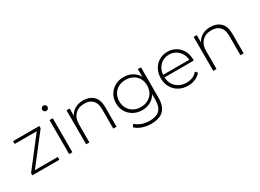

<svg xmlns="http://www.w3.org/2000/svg" viewBox="-32 -1542 3454 2553"><g transform="rotate(-30 1694.5 -266.0)"><path d="M44 0V-34L388 -479H49V-522H453V-488L108 -43H459V0Z M609 0V-522H659V0ZM634 -649Q617 -649 605 -661Q593 -673 593 -689Q593 -706 605 -718Q617 -730 634 -730Q651 -730 663 -718.5Q675 -707 675 -690Q675 -673 663.5 -661Q652 -649 634 -649Z M870 0V-522H918V-410Q945 -464 998 -495Q1051 -526 1125 -526Q1220 -526 1278.5 -470.5Q1337 -415 1337 -305V0H1287V-301Q1287 -389 1242.5 -435Q1198 -481 1118 -481Q1026 -481 973 -426Q920 -371 920 -278V0Z M1760 198Q1689 198 1625 176.5Q1561 155 1521 115L1548 77Q1587 113 1641.5 133Q1696 153 1759 153Q1863 153 1913 103.5Q1963 54 1963 -50V-139Q1932 -82 1874.5 -50.5Q1817 -19 1746 -19Q1672 -19 1613.5 -51.5Q1555 -84 1520.5 -141Q1486 -198 1486 -273Q1486 -348 1520.5 -405Q1555 -462 1613.5 -494Q1672 -526 1746 -526Q1818 -526 1876 -494Q1934 -462 1965 -404V-522H2013V-56Q2013 75 1949.5 136.5Q1886 198 1760 198ZM1750 -64Q1812 -64 1860.5 -90.5Q1909 -117 1936.5 -164Q1964 -211 1964 -273Q1964 -335 1936.5 -382Q1909 -429 1860.5 -455Q1812 -481 1750 -481Q1689 -481 1640.5 -455Q1592 -429 1564.5 -382Q1537 -335 1537 -273Q1537 -211 1564.5 -164Q1592 -117 1640.5 -90.5Q1689 -64 1750 -64Z M2437 4Q2358 4 2297.5 -30Q2237 -64 2202.5 -124Q2168 -184 2168 -261Q2168 -339 2200.5 -398.5Q2233 -458 2289.5 -492Q2346 -526 2418 -526Q2489 -526 2545.5 -492.5Q2602 -459 2634.5 -400Q2667 -341 2667 -263Q2667 -260 2666.5 -256Q2666 -252 2666 -249H2217Q2220 -187 2249 -140Q2278 -93 2327 -67Q2376 -41 2438 -41Q2488 -41 2531.5 -59Q2575 -77 2605 -114L2634 -81Q2599 -39 2548 -17.5Q2497 4 2437 4ZM2218 -288H2619Q2615 -344 2588 -388Q2561 -432 2517 -457Q2473 -482 2418 -482Q2363 -482 2319 -457Q2275 -432 2248.5 -388Q2222 -344 2218 -288Z M2822 0V-522H2870V-410Q2897 -464 2950 -495Q3003 -526 3077 -526Q3172 -526 3230.5 -470.5Q3289 -415 3289 -305V0H3239V-301Q3239 -389 3194.5 -435Q3150 -481 3070 -481Q2978 -481 2925 -426Q2872 -371 2872 -278V0Z"/></g></svg>

Font: Montserrat Light
Style: Regular
Weight: 300
Designer: Julieta Ulanovsky
Foundry: Julieta Ulanovsky
Version: Version 9.000; ttfautohint (v1.8.4.7-5d5b)